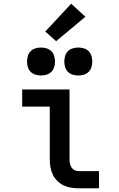

<svg xmlns="http://www.w3.org/2000/svg" viewBox="-20 -1010 640 1030"><path d="M401 0Q380 0 359.5 -3.5Q339 -7 320.5 -16Q302 -25 287 -40Q272 -55 263 -74Q254 -93 250.5 -113.5Q247 -134 247 -155V-438H99V-530H353V-155Q353 -144 355.5 -132.5Q358 -121 364 -111.5Q370 -102 380 -97Q390 -92 401 -92H511V0ZM400 -605Q385 -605 370 -609.5Q355 -614 344.5 -624.5Q334 -635 329.5 -650Q325 -665 325 -680Q325 -695 329.5 -710Q334 -725 344.5 -735.5Q355 -746 370 -750.5Q385 -755 400 -755Q415 -755 430 -750.5Q445 -746 455.5 -735.5Q466 -725 470.5 -710Q475 -695 475 -680Q475 -665 470.5 -650Q466 -635 455.5 -624.5Q445 -614 430 -609.5Q415 -605 400 -605ZM200 -605Q185 -605 170 -609.5Q155 -614 144.5 -624.5Q134 -635 129.5 -650Q125 -665 125 -680Q125 -695 129.5 -710Q134 -725 144.5 -735.5Q155 -746 170 -750.5Q185 -755 200 -755Q215 -755 230 -750.5Q245 -746 255.5 -735.5Q266 -725 270.5 -710Q275 -695 275 -680Q275 -665 270.5 -650Q266 -635 255.5 -624.5Q245 -614 230 -609.5Q215 -605 200 -605ZM281 -789 223 -841 362 -990 438 -920Z"/></svg>

Font: Iosevka Curly SmBdEx
Style: Regular
Weight: 600
Width: 7
Monospace: yes
Designer: Belleve Invis
Foundry: Belleve Invis
Version: Version 11.1.0; ttfautohint (v1.8.3)